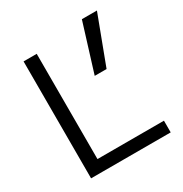

<svg xmlns="http://www.w3.org/2000/svg" viewBox="-177 -904 988 1038"><g transform="rotate(-30 316.5 -385.0)"><path d="M93 0V-730H175V-73H590V0ZM387 -470 480 -770H574L461 -470Z"/></g></svg>

Font: M PLUS 1
Style: Regular
Weight: 400
Designer: Coji Morishita
Foundry: UNDERFOREST DESIGN
Version: Version 1.001